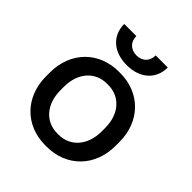

<svg xmlns="http://www.w3.org/2000/svg" viewBox="-200 -850 988 988"><g transform="rotate(45 294.0 -356.5)"><path d="M135 -721C135 -636 197 -580 294 -580C390 -580 452 -636 452 -721H364C364 -679 337 -651 294 -651C251 -651 223 -679 223 -721ZM289 8H299C445 8 547 -97 547 -246V-274C547 -423 445 -528 299 -528H289C143 -528 41 -423 41 -274V-246C41 -97 143 8 289 8ZM290 -79C202 -79 144 -148 144 -248V-273C144 -374 203 -441 290 -441H298C385 -441 444 -374 444 -273V-248C444 -148 386 -79 298 -79Z"/></g></svg>

Font: Fixel Text Medium
Style: Regular
Weight: 500
Width: 4
Designer: AlfaBravo + MacPaw
Foundry: Kyrylo Tkachov, Marchela Mozhyna, Serhii Makarenko, Maria Weinstein, Zakhar Kryvoshyya
Version: Version 1.211